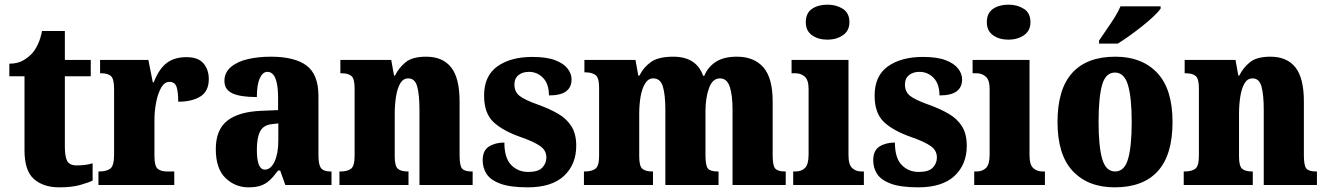

<svg xmlns="http://www.w3.org/2000/svg" viewBox="-20 -793 5686 823"><path d="M234 10Q166 10 125.5 -25.5Q85 -61 85 -149V-466H20V-520Q57 -520 82 -535.5Q107 -551 120 -567Q132 -581 143 -604.5Q154 -628 160 -660H258V-536H369V-466H258V-165Q258 -122 268 -103Q278 -84 309 -84Q348 -84 377 -93V-19Q361 -11 325 -0.5Q289 10 234 10Z M402 0V-58H406Q436 -58 452.5 -70Q469 -82 469 -130V-411Q469 -455 455.5 -467Q442 -479 413 -479H409V-536H616L635 -440H639Q661 -497 694 -522.5Q727 -548 779 -548Q830 -548 852.5 -521Q875 -494 875 -454Q875 -402 839 -379.5Q803 -357 744 -357Q744 -398 737 -420Q730 -442 706 -442Q685 -442 671 -417.5Q657 -393 649.5 -355.5Q642 -318 642 -277V-125Q642 -80 656.5 -69Q671 -58 695 -58H727V0Z M1045 10Q988 10 946.5 -30Q905 -70 905 -154Q905 -236 953.5 -275Q1002 -314 1100 -318L1172 -321V-374Q1172 -485 1126 -485Q1106 -485 1093.5 -457.5Q1081 -430 1081 -377Q1010 -377 976 -393Q942 -409 942 -446Q942 -482 969.5 -505.5Q997 -529 1042 -539.5Q1087 -550 1141 -550Q1243 -550 1294 -512Q1345 -474 1345 -381V-128Q1345 -87 1356 -72.5Q1367 -58 1397 -58H1401V0H1203L1181 -62H1172Q1152 -35 1135 -19.5Q1118 -4 1097 3Q1076 10 1045 10ZM1115 -66Q1141 -66 1157 -100.5Q1173 -135 1173 -191V-264L1146 -261Q1109 -257 1095 -230Q1081 -203 1081 -151Q1081 -66 1115 -66Z M1435 0V-58H1439Q1469 -58 1484.5 -69.5Q1500 -81 1500 -125V-415Q1500 -456 1486 -467.5Q1472 -479 1443 -479H1439V-536H1657L1669 -469H1673Q1690 -503 1719 -526.5Q1748 -550 1807 -550Q1877 -550 1913.5 -504.5Q1950 -459 1950 -358V-128Q1950 -82 1961 -70Q1972 -58 2002 -58H2006V0H1778V-323Q1778 -386 1768.5 -421.5Q1759 -457 1730 -457Q1708 -457 1695.5 -435.5Q1683 -414 1677.5 -379Q1672 -344 1672 -305V-122Q1672 -81 1685.5 -69.5Q1699 -58 1728 -58H1731V0Z M2242 10Q2167 10 2125 -5.5Q2083 -21 2066 -47Q2049 -73 2049 -106Q2049 -148 2076 -165Q2103 -182 2142 -182Q2142 -116 2171 -86Q2200 -56 2244 -56Q2287 -56 2304.5 -74.5Q2322 -93 2322 -118Q2322 -148 2296 -166.5Q2270 -185 2216 -204Q2135 -232 2095 -270Q2055 -308 2055 -383Q2055 -468 2112 -508.5Q2169 -549 2262 -549Q2323 -549 2359.5 -535Q2396 -521 2413 -499Q2430 -477 2430 -453Q2430 -419 2406.5 -401.5Q2383 -384 2333 -384Q2333 -433 2308 -459Q2283 -485 2247 -485Q2220 -485 2202.5 -471Q2185 -457 2185 -431Q2185 -400 2206.5 -382.5Q2228 -365 2290 -343Q2337 -326 2373 -305Q2409 -284 2429.5 -251.5Q2450 -219 2450 -168Q2450 -88 2397.5 -39Q2345 10 2242 10Z M2483 0V-58H2487Q2516 -58 2532 -69.5Q2548 -81 2548 -125V-418Q2548 -460 2532.5 -471.5Q2517 -483 2488 -483H2485V-536H2704L2716 -469H2721Q2738 -504 2770 -527Q2802 -550 2866 -550Q2965 -550 2994 -468H2999Q3013 -504 3047 -527Q3081 -550 3139 -550Q3212 -550 3252 -504.5Q3292 -459 3292 -358V-128Q3292 -82 3303.5 -70Q3315 -58 3344 -58H3348V0H3120V-323Q3120 -386 3108 -421.5Q3096 -457 3066 -457Q3034 -457 3019 -415Q3004 -373 3004 -316V-128Q3004 -82 3015 -70Q3026 -58 3056 -58H3060V0H2832V-323Q2832 -386 2821.5 -421.5Q2811 -457 2780 -457Q2759 -457 2745.5 -435.5Q2732 -414 2726 -379.5Q2720 -345 2720 -305V-122Q2720 -81 2733.5 -69.5Q2747 -58 2776 -58H2779V0Z M3527 -623Q3487 -623 3460.5 -642Q3434 -661 3434 -698Q3434 -737 3460.5 -755Q3487 -773 3527 -773Q3565 -773 3593 -755Q3621 -737 3621 -698Q3621 -661 3593 -642Q3565 -623 3527 -623ZM3380 0V-58H3390Q3415 -58 3430.5 -73Q3446 -88 3446 -131V-412Q3446 -450 3429.5 -464.5Q3413 -479 3390 -479H3373V-536H3617V-128Q3617 -87 3633 -72.5Q3649 -58 3673 -58H3683V0Z M3916 10Q3841 10 3799 -5.5Q3757 -21 3740 -47Q3723 -73 3723 -106Q3723 -148 3750 -165Q3777 -182 3816 -182Q3816 -116 3845 -86Q3874 -56 3918 -56Q3961 -56 3978.5 -74.5Q3996 -93 3996 -118Q3996 -148 3970 -166.5Q3944 -185 3890 -204Q3809 -232 3769 -270Q3729 -308 3729 -383Q3729 -468 3786 -508.5Q3843 -549 3936 -549Q3997 -549 4033.5 -535Q4070 -521 4087 -499Q4104 -477 4104 -453Q4104 -419 4080.5 -401.5Q4057 -384 4007 -384Q4007 -433 3982 -459Q3957 -485 3921 -485Q3894 -485 3876.5 -471Q3859 -457 3859 -431Q3859 -400 3880.5 -382.5Q3902 -365 3964 -343Q4011 -326 4047 -305Q4083 -284 4103.5 -251.5Q4124 -219 4124 -168Q4124 -88 4071.5 -39Q4019 10 3916 10Z M4303 -623Q4263 -623 4236.5 -642Q4210 -661 4210 -698Q4210 -737 4236.5 -755Q4263 -773 4303 -773Q4341 -773 4369 -755Q4397 -737 4397 -698Q4397 -661 4369 -642Q4341 -623 4303 -623ZM4156 0V-58H4166Q4191 -58 4206.5 -73Q4222 -88 4222 -131V-412Q4222 -450 4205.5 -464.5Q4189 -479 4166 -479H4149V-536H4393V-128Q4393 -87 4409 -72.5Q4425 -58 4449 -58H4459V0Z M4758 10Q4644 10 4578.5 -59.5Q4513 -129 4513 -270Q4513 -411 4576 -480.5Q4639 -550 4761 -550Q4875 -550 4940.5 -480.5Q5006 -411 5006 -270Q5006 -129 4943 -59.5Q4880 10 4758 10ZM4760 -58Q4800 -58 4815.5 -112Q4831 -166 4831 -270Q4831 -375 4815 -428.5Q4799 -482 4759 -482Q4719 -482 4704 -428.5Q4689 -375 4689 -270Q4689 -166 4704.5 -112Q4720 -58 4760 -58ZM4691 -619Q4704 -639 4722 -664.5Q4740 -690 4757 -717Q4774 -744 4783 -766H4955V-756Q4946 -743 4925.5 -723.5Q4905 -704 4877.5 -682Q4850 -660 4822 -640Q4794 -620 4771 -606H4691Z M5054 0V-58H5058Q5088 -58 5103.5 -69.5Q5119 -81 5119 -125V-415Q5119 -456 5105 -467.5Q5091 -479 5062 -479H5058V-536H5276L5288 -469H5292Q5309 -503 5338 -526.5Q5367 -550 5426 -550Q5496 -550 5532.5 -504.5Q5569 -459 5569 -358V-128Q5569 -82 5580 -70Q5591 -58 5621 -58H5625V0H5397V-323Q5397 -386 5387.5 -421.5Q5378 -457 5349 -457Q5327 -457 5314.5 -435.5Q5302 -414 5296.5 -379Q5291 -344 5291 -305V-122Q5291 -81 5304.5 -69.5Q5318 -58 5347 -58H5350V0Z"/></svg>

Font: Noto Serif Thai Condensed Black
Style: Regular
Weight: 900
Width: 3
Designer: Monotype Design Team
Foundry: Monotype Imaging Inc.
Version: Version 2.002; ttfautohint (v1.8.4.7-5d5b)